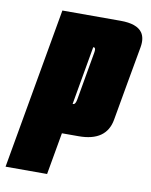

<svg xmlns="http://www.w3.org/2000/svg" viewBox="-123 -733 621 792"><g transform="rotate(10 187.5 -337.5)"><path d="M-45 0 74 -675H318Q386.5 -675 409 -643Q424.5 -620.5 418 -582.5Q401.5 -490 390 -426Q378.5 -361 362.2 -268.5Q346 -176 230 -176H160L129 0ZM182.5 -303H185.5Q194.5 -303 198.5 -325.5Q202.5 -348 216 -426Q229.5 -503 233.5 -525.5Q237 -544 231 -547.5Q230 -548 228.5 -548H225.5Z"/></g></svg>

Font: Anybody UltraCondensed Black
Style: Italic
Weight: 900
Width: 1
Italic angle: -10°
Designer: Tyler Finck
Foundry: Etcetera Type Company
Version: Version 1.010; ttfautohint (v1.8.3) -l 8 -r 50 -G 200 -x 14 